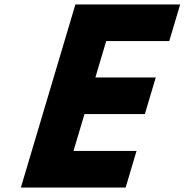

<svg xmlns="http://www.w3.org/2000/svg" viewBox="-20 -845 832 865"><path d="M791.7 -825H319.7L74 0H546L595.1 -165H311.1L360.6 -331H632.6L681.7 -496H409.7L458.5 -660H742.5Z"/></svg>

Font: Hussar
Style: BdOblThree
Weight: 700
Foundry: Cannot Into Space Fonts
Version: Version 2.00